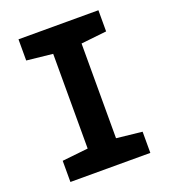

<svg xmlns="http://www.w3.org/2000/svg" viewBox="-132 -809 794 903"><g transform="rotate(-20 265.0 -357.0)"><path d="M65 0H465V-106L337 -120V-594L465 -608V-714H65V-608L195 -594V-120L65 -106Z"/></g></svg>

Font: Noto Sans Mono Condensed ExtraBold
Style: Regular
Weight: 800
Width: 3
Designer: Monotype Design Team
Foundry: Monotype Imaging Inc.
Version: Version 2.014